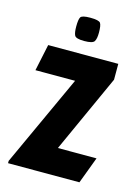

<svg xmlns="http://www.w3.org/2000/svg" viewBox="-98 -668 528 725"><g transform="rotate(15 166.0 -305.5)"><path d="M6 -9 170 -366H15L37 -470H311V-408L173 -104H324L285 0H6ZM164 -520Q132 -520 126.5 -530.5Q121 -541 121 -565Q121 -593 126.5 -602Q132 -611 164 -611Q198 -611 204 -602Q210 -593 210 -565Q210 -541 203.5 -530.5Q197 -520 164 -520Z"/></g></svg>

Font: Smooch Sans Thin ExtraBold
Style: Regular
Weight: 800
Version: Version 1.010